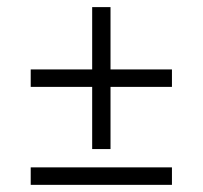

<svg xmlns="http://www.w3.org/2000/svg" viewBox="-20 -536 567 537"><path d="M289.1 -341.8H460.9V-293H289.1V-119.1H237.8V-293H65.9V-341.8H237.8V-516.1H289.1ZM460.9 -67.9V-19H65.9V-67.9Z"/></svg>

Font: Linux Libertine G
Style: Regular
Weight: 400
Designer: Philipp H. Poll
Foundry: Philipp H. Poll
Version: Version 4.7.5